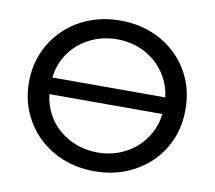

<svg xmlns="http://www.w3.org/2000/svg" viewBox="-79 -799 1006 899"><g transform="rotate(10 424.0 -350.0)"><path d="M424 -708Q504 -708 571.5 -681.5Q639 -655 689.5 -606.5Q740 -558 767.5 -493Q795 -428 795 -350Q795 -272 767.5 -207Q740 -142 689.5 -93.5Q639 -45 571.5 -18.5Q504 8 424 8Q343 8 275 -19Q207 -46 157 -94.5Q107 -143 79 -208Q51 -273 51 -350Q51 -427 79 -492Q107 -557 157 -605.5Q207 -654 275 -681Q343 -708 424 -708ZM424 -619Q371 -619 324.5 -602Q278 -585 242 -554.5Q206 -524 183.5 -482Q161 -440 155 -390H692Q686 -440 663 -482Q640 -524 604.5 -554.5Q569 -585 523 -602Q477 -619 424 -619ZM424 -81Q477 -81 523 -98Q569 -115 604.5 -145.5Q640 -176 663 -218Q686 -260 692 -311H155Q161 -260 183.5 -218Q206 -176 242 -145.5Q278 -115 324.5 -98Q371 -81 424 -81Z"/></g></svg>

Font: MOST Montserrat Medium
Style: Regular
Weight: 500
Designer: Julieta Ulanovsky
Foundry: Julieta Ulanovsky
Version: Version 8.000;March 11, 2024;FontCreator 15.0.0.2926 64-bit